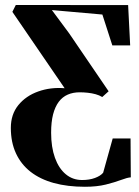

<svg xmlns="http://www.w3.org/2000/svg" viewBox="-20 -522 545 753"><path d="M313 210.5Q245 210.5 191.2 195.8Q137.5 181 100 151.8Q62.5 122.5 42.5 79.2Q22.5 36 22.5 -20.5Q22.5 -73.5 52 -109.8Q81.5 -146 129.8 -163.2Q178 -180.5 233.5 -176L28.5 -475.5L42 -502.5L482.5 -502L490.5 -344H420.5L381.5 -465L183.5 -482.5L251 -391.5L406 -164L381 -141.5Q369.5 -148.5 355 -152.5Q340.5 -156.5 324.5 -158.2Q308.5 -160 292.5 -160Q266.5 -160 245.8 -151Q225 -142 210.5 -122.8Q196 -103.5 188.2 -73.5Q180.5 -43.5 180.5 -1.5Q180.5 55 195.5 96.8Q210.5 138.5 237.8 161.2Q265 184 302 184Q330.5 184 352.2 176Q374 168 384.5 155.5L422 21H492L493 173.5Q479 174.5 454.5 183.8Q430 193 395 201.8Q360 210.5 313 210.5Z"/></svg>

Font: Merriweather 144pt
Style: Bold
Weight: 700
Version: Version 2.100